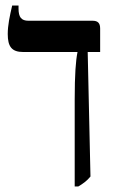

<svg xmlns="http://www.w3.org/2000/svg" viewBox="-20 -667 408 694"><path d="M250 7H263C280 -3 294 -13 307 -29L297 -479H342V-564C342 -584 333 -592 315 -592H83C57 -592 47 -605 47 -636V-647H24C15 -608 8 -576 8 -544C8 -499 22 -479 64 -479H260V-478C254 -448 250 -399 250 -307Z"/></svg>

Font: Noto Serif Hebrew ExtraCondensed SemiBold
Style: Regular
Weight: 600
Width: 2
Designer: Monotype Design Team
Foundry: Monotype Imaging Inc.
Version: Version 2.004